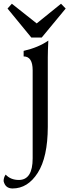

<svg xmlns="http://www.w3.org/2000/svg" viewBox="-47 -744 394 1048"><path d="M21.5 284.7Q-18.1 284.7 -27.3 244.6Q-27.3 224.6 -16.1 209Q11.2 238.3 56.2 238.3Q131.3 237.8 131.3 120.1V-360.4Q131.3 -436 82 -436V-466.3Q163.1 -484.9 216.8 -522.5Q213.9 -463.4 213.9 -431.6V-51.3Q213.4 114.3 158.9 199.5Q104.5 284.7 21.5 284.7ZM180.7 -539.1H124L-5.9 -697.3L17.6 -723.6L153.3 -616.2L286.1 -723.6L311.5 -697.3Z"/></svg>

Font: Kelvinch
Style: Regular
Weight: 400
Designer: Paul James MIller
Foundry: High-Logic / Made with FontCreator
Version: Version 3.30 September 23, 2016